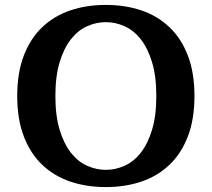

<svg xmlns="http://www.w3.org/2000/svg" viewBox="-20 -740 860 780"><path d="M410 -650Q371 -650 334 -633.5Q297 -617 268.5 -581Q240 -545 222.5 -488Q205 -431 205 -350Q205 -269 222.5 -212Q240 -155 268.5 -119Q297 -83 334 -66.5Q371 -50 410 -50Q449 -50 486 -66.5Q523 -83 551.5 -119Q580 -155 597.5 -212Q615 -269 615 -350Q615 -431 597.5 -488Q580 -545 551.5 -581Q523 -617 486 -633.5Q449 -650 410 -650ZM410 -720Q489 -720 555 -697.5Q621 -675 669 -629Q717 -583 743.5 -513.5Q770 -444 770 -350Q770 -256 743.5 -186.5Q717 -117 669 -71Q621 -25 555 -2.5Q489 20 410 20Q331 20 265 -2.5Q199 -25 151 -71Q103 -117 76.5 -186.5Q50 -256 50 -350Q50 -444 76.5 -513.5Q103 -583 151 -629Q199 -675 265 -697.5Q331 -720 410 -720Z"/></svg>

Font: Prosto One
Style: Regular
Weight: 400
Designer: Pavel Emelyanov and Jovanny lemonad
Foundry: Pavel Emelyanov and Jovanny Lemonad
Version: Version 1.001